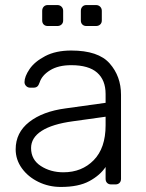

<svg xmlns="http://www.w3.org/2000/svg" viewBox="-20 -730 576 760"><path d="M221 10Q173 10 132 -10Q91 -30 66.5 -64Q42 -98 42 -139Q42 -205 95.5 -247Q149 -289 240 -301L398 -323V-358Q398 -413 364.5 -442.5Q331 -472 262 -472Q211 -472 178.5 -452Q146 -432 137 -404Q133 -392 127.5 -387.5Q122 -383 113 -383H99Q90 -383 83.5 -389.5Q77 -396 77 -405Q77 -427 97 -456.5Q117 -486 159 -508Q201 -530 262 -530Q369 -530 414 -479Q459 -428 459 -355V-22Q459 -12 453 -6Q447 0 437 0H420Q410 0 404 -6Q398 -12 398 -22V-69Q376 -36 333.5 -13Q291 10 221 10ZM231 -48Q304 -48 351 -96Q398 -144 398 -234V-268L269 -250Q187 -239 145 -212Q103 -185 103 -144Q103 -98 141.5 -73Q180 -48 231 -48ZM169 -627Q159 -627 153 -633Q147 -639 147 -649V-687Q147 -697 153 -703.5Q159 -710 169 -710H207Q217 -710 223.5 -703.5Q230 -697 230 -687V-649Q230 -639 223.5 -633Q217 -627 207 -627ZM322 -627Q312 -627 306 -633Q300 -639 300 -649V-687Q300 -697 306 -703.5Q312 -710 322 -710H360Q370 -710 376.5 -703.5Q383 -697 383 -687V-649Q383 -639 376.5 -633Q370 -627 360 -627Z"/></svg>

Font: Rubik AZ
Style: Regular
Weight: 300
Designer: Hubert and Fischer
Foundry: Hubert & Fischer
Version: Version 2.000